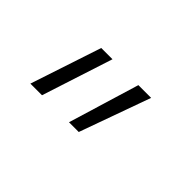

<svg xmlns="http://www.w3.org/2000/svg" viewBox="-36 -595 362 362"><g transform="rotate(45 145.0 -414.0)"><path d="M41 -343 88 -485H118L72 -343ZM144 -343 187 -485H221L170 -343Z"/></g></svg>

Font: Genos Thin Light
Style: Regular
Weight: 300
Version: Version 1.010